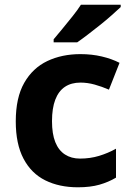

<svg xmlns="http://www.w3.org/2000/svg" viewBox="-20 -786 556 816"><path d="M311 10Q232 10 172.5 -19.5Q113 -49 80 -111.5Q47 -174 47 -270Q47 -371 83 -434Q119 -497 181 -526.5Q243 -556 322 -556Q370 -556 412.5 -546Q455 -536 488 -519L443 -405Q413 -418 382.5 -426.5Q352 -435 322 -435Q283 -435 256 -417Q229 -399 215 -362.5Q201 -326 201 -271Q201 -217 215 -182Q229 -147 256 -129.5Q283 -112 320 -112Q363 -112 401 -123.5Q439 -135 473 -154V-31Q441 -12 402.5 -1Q364 10 311 10ZM493 -756Q478 -742 455 -721.5Q432 -701 405 -679.5Q378 -658 352.5 -638.5Q327 -619 308 -606H208V-619Q224 -638 245.5 -664Q267 -690 288.5 -717Q310 -744 324 -766H493Z"/></svg>

Font: Noto Sans Symbols
Style: Bold
Weight: 700
Version: Version 2.002